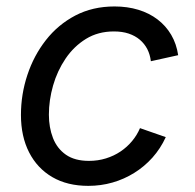

<svg xmlns="http://www.w3.org/2000/svg" viewBox="-20 -573 612 604"><path d="M257.8 11.7Q191.9 11.7 144.5 -15.9Q97.2 -43.5 71.5 -93.8Q45.9 -144 45.9 -211.4Q45.9 -276.4 66.2 -337.4Q86.4 -398.4 124.5 -447Q162.6 -495.6 217 -524.2Q271.5 -552.7 340.3 -552.7Q380.9 -552.7 415.3 -542.2Q449.7 -531.7 475.8 -511.7Q502 -491.7 518.6 -463.4Q535.2 -435.1 540.5 -399.4L454.6 -380.4Q452.1 -401.4 443.4 -418.5Q434.6 -435.5 419.9 -448Q405.3 -460.4 385 -467.3Q364.7 -474.1 338.4 -474.1Q288.6 -474.1 250.5 -450.7Q212.4 -427.2 186.3 -388.7Q160.2 -350.1 147 -304Q133.8 -257.8 133.8 -212.4Q133.8 -171.9 146.7 -138.7Q159.7 -105.5 187.5 -86.2Q215.3 -66.9 259.8 -66.9Q288.1 -66.9 313.2 -74.7Q338.4 -82.5 359.1 -96.4Q379.9 -110.4 395.5 -129.2Q411.1 -147.9 420.4 -169.9L501.5 -141.6Q484.9 -105.5 459.5 -77.1Q434.1 -48.8 402.3 -29.1Q370.6 -9.3 334 1.2Q297.4 11.7 257.8 11.7Z"/></svg>

Font: Adwaita Sans
Style: Italic
Weight: 400
Italic angle: -9.39999°
Designer: Rasmus Andersson
Foundry: rsms
Version: Version 4.001;git-9221beed3